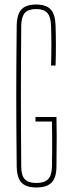

<svg xmlns="http://www.w3.org/2000/svg" viewBox="-20 -825 312 850"><path d="M141 5Q110.5 5 91.5 -4.5Q72.5 -14 63.5 -34.5Q54.5 -55 54 -88Q53 -171.5 52.5 -248.5Q52 -325.5 52 -400Q52 -474.5 52.5 -551.5Q53 -628.5 54 -712Q54.5 -745 63.5 -765.5Q72.5 -786 91.2 -795.5Q110 -805 140 -805Q184.5 -805 204.5 -783.2Q224.5 -761.5 226 -712Q227.5 -665 227.5 -623.8Q227.5 -582.5 226 -535H206Q207.5 -582.5 207.5 -623.8Q207.5 -665 206 -712Q204.5 -751 189.2 -768Q174 -785 140 -785Q105.5 -785 90.2 -768Q75 -751 74 -712Q73.5 -628.5 73 -551.5Q72.5 -474.5 72.5 -400Q72.5 -325.5 73 -248.5Q73.5 -171.5 74 -88Q74 -49 89.5 -32Q105 -15 141 -15Q177 -15 193.2 -32Q209.5 -49 210 -88Q210.5 -123.5 210.8 -155.5Q211 -187.5 210.8 -219.5Q210.5 -251.5 210 -287H137V-307H230Q231 -272.5 231 -222Q231 -171.5 230 -88Q229.5 -38.5 208.5 -16.8Q187.5 5 141 5Z"/></svg>

Font: Big Shoulders Display Thin Thin
Style: Regular
Weight: 250
Version: Version 2.002